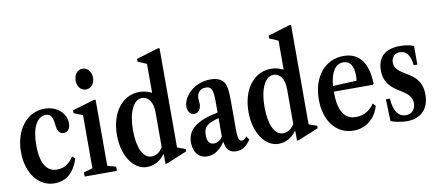

<svg xmlns="http://www.w3.org/2000/svg" viewBox="-72 -1101 3166 1390"><g transform="rotate(-10 1510.5 -406.0)"><path d="M232 10.5C319 10.5 378 -40.5 410.5 -141L390 -159.5C356.5 -107 317.5 -84.5 266 -84.5C189.5 -84.5 148.5 -154 148.5 -283.5C148.5 -411.5 188 -488.5 255.5 -488.5C294.5 -488.5 305.5 -457 310.5 -401.5C314.5 -367 324.5 -337 360 -337C390.5 -337 409.5 -361 409.5 -400.5C409.5 -475.5 342 -534.5 252 -534.5C123 -534.5 31 -417 31 -254C31 -100 114.5 10.5 232 10.5Z M573.5 -619C615.5 -619 638.5 -656 638.5 -694.5C638.5 -736 613 -772 573.5 -772C534 -772 510.5 -736 510.5 -694.5C510.5 -656 533 -619 573.5 -619ZM454.5 0H691.5V-30.5L629 -49V-534.5H615L455 -487V-466L520 -439.5V-49L454.5 -30.5Z M912 10.5C964 10.5 1010 -14.5 1042.5 -59.5L1046.5 -57.5V10.5H1058.5L1209.5 -52V-69.5L1149.5 -91V-821.5H1135L976 -773V-753L1040.5 -725V-512.5C1011 -527 979.5 -534.5 950.5 -534.5C824 -534.5 736.5 -419.5 736.5 -253.5C736.5 -102 813 10.5 912 10.5ZM958 -59C894.5 -59 857 -140.5 857 -270C857 -400.5 898.5 -488 961 -488C1010 -488 1040.5 -441.5 1040.5 -369V-113C1021.5 -80 992 -59 958 -59Z M1356.5 10.5C1404.5 10.5 1448 -17.5 1484.5 -71.5H1487C1495 -16.5 1520 10.5 1568.5 10.5C1610.5 10.5 1643 -10.5 1674.5 -56.5L1657.5 -83.5C1645.5 -66.5 1634.5 -58.5 1621.5 -58.5C1599.5 -58.5 1592 -81.5 1592 -142V-352.5C1592 -428.5 1587 -460 1576 -484C1559.5 -516.5 1525.5 -534.5 1472.5 -534.5C1421.5 -534.5 1374.5 -519 1336.5 -490.5C1294 -457.5 1267.5 -412.5 1267.5 -370.5C1267.5 -333.5 1287 -308.5 1315 -308.5C1344 -308.5 1366 -335.5 1366 -372C1366 -385 1363 -399.5 1363 -413.5C1363 -456.5 1389 -482.5 1430 -482.5C1470.5 -482.5 1482.5 -457 1482.5 -369V-289.5C1323.5 -257.5 1255 -203 1255 -108C1255 -35.5 1294.5 10.5 1356.5 10.5ZM1418.5 -73.5C1385.5 -73.5 1369.5 -96.5 1369.5 -143C1369.5 -202 1395.5 -226.5 1482.5 -248V-112.5C1467 -87 1444 -73.5 1418.5 -73.5Z M1879 10.5C1931 10.5 1977 -14.5 2009.5 -59.5L2013.5 -57.5V10.5H2025.5L2176.5 -52V-69.5L2116.5 -91V-821.5H2102L1943 -773V-753L2007.5 -725V-512.5C1978 -527 1946.5 -534.5 1917.5 -534.5C1791 -534.5 1703.5 -419.5 1703.5 -253.5C1703.5 -102 1780 10.5 1879 10.5ZM1925 -59C1861.5 -59 1824 -140.5 1824 -270C1824 -400.5 1865.5 -488 1928 -488C1977 -488 2007.5 -441.5 2007.5 -369V-113C1988.5 -80 1959 -59 1925 -59Z M2430 10.5C2521 10.5 2591 -44.5 2619 -139L2599.5 -158.5C2568 -110 2521 -83.5 2464.5 -83.5C2379.5 -83.5 2337.5 -151.5 2337.5 -289V-292H2625L2631 -298C2628 -453 2566 -534.5 2450 -534.5C2314 -534.5 2220.5 -420.5 2220.5 -254C2220.5 -96.5 2304 10.5 2430 10.5ZM2441 -489.5C2490 -489.5 2516 -452 2516 -379.5C2516 -363 2515 -348.5 2513 -341.5L2339 -333.5C2347 -433.5 2382.5 -489.5 2441 -489.5Z M2823 10.5C2926 10.5 2987 -52.5 2987 -156.5C2987 -228.5 2960 -275.5 2900 -313.5L2862.5 -337C2812.5 -367 2794.5 -390.5 2794.5 -425.5C2794.5 -464.5 2819.5 -490.5 2857.5 -490.5C2905.5 -490.5 2933 -453 2940.5 -380H2967V-517C2945 -527.5 2905 -534.5 2866 -534.5C2757 -534.5 2699.5 -482 2699.5 -384C2699.5 -315 2727.5 -268.5 2792.5 -226.5L2829 -203.5C2876 -172.5 2894 -147.5 2894 -110.5C2894 -64.5 2866 -33.5 2823 -33.5C2767 -33.5 2734 -82 2728.5 -172H2699L2704.5 -11C2736 2 2784.5 10.5 2823 10.5Z"/></g></svg>

Font: Libre Caslon Condensed SemiBold
Style: Regular
Weight: 600
Designer: Pablo Impallari, Rodrigo Fuenzalida, Katja Schimmel, Ertekin Erdin
Foundry: Pablo Impallari, Rodrigo Fuenzalida
Version: Version 2.000;gftools[0.9.33]